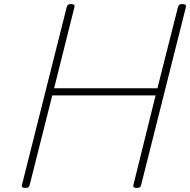

<svg xmlns="http://www.w3.org/2000/svg" viewBox="-20 -910 934 944"><path d="M104 14Q84 14 88 -1L308 -875Q310 -883 314.5 -886.5Q319 -890 330 -890Q350 -890 346 -875L246 -476H754L855 -875Q857 -883 861.5 -886.5Q866 -890 878 -890Q897 -890 894 -875L674 -1Q673 6 668.5 10Q664 14 652 14Q632 14 636 -1L745 -441H237L126 -1Q124 6 120 10Q116 14 104 14Z"/></svg>

Font: Playwrite IS Thin
Style: Regular
Weight: 250
Designer: Veronika Burian, José Scaglione
Foundry: TypeTogether
Version: Version 1.002